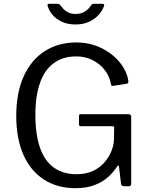

<svg xmlns="http://www.w3.org/2000/svg" viewBox="-20 -974 779 1004"><path d="M375 10Q279 10 209 -35.5Q139 -81 102 -165.5Q65 -250 65 -368Q65 -489 104 -575Q143 -661 214 -706.5Q285 -752 379 -752Q449 -752 507.5 -724Q566 -696 604.5 -650Q643 -604 651 -552Q652 -544 650.5 -541Q649 -538 643 -536L571 -525Q566 -524 563.5 -526.5Q561 -529 560 -535Q553 -575 528 -607.5Q503 -640 464.5 -659.5Q426 -679 378 -679Q310 -679 262 -644.5Q214 -610 189.5 -541.5Q165 -473 165 -374Q165 -270 189.5 -200.5Q214 -131 262.5 -97Q311 -63 380 -63Q429 -63 465 -79.5Q501 -96 525 -123.5Q549 -151 562 -182.5Q575 -214 576 -244L577 -304Q579 -314 567 -314H404Q398 -314 395.5 -316.5Q393 -319 393 -325V-368Q393 -377 403 -377H651Q658 -377 662 -373.5Q666 -370 666 -364V-13Q666 -6 663 -3Q660 0 654 0H631Q624 0 619.5 -2Q615 -4 613 -12L602 -105Q601 -109 598.5 -109Q596 -109 593 -104Q574 -74 545 -48Q516 -22 474 -6Q432 10 375 10ZM515 -954Q528 -954 524 -943Q516 -919 496.5 -897Q477 -875 446.5 -860.5Q416 -846 375 -846Q335 -846 305 -859.5Q275 -873 255.5 -895.5Q236 -918 229 -944Q228 -947 229 -950.5Q230 -954 235 -954H281Q287 -954 290 -952Q293 -950 297 -945Q303 -937 312.5 -926.5Q322 -916 337.5 -908.5Q353 -901 375 -901Q406 -901 426.5 -915.5Q447 -930 456 -946Q459 -951 461.5 -952.5Q464 -954 468 -954Z"/></svg>

Font: Libre Franklin Thin
Style: Regular
Weight: 400
Version: Version 3.000